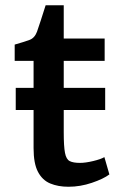

<svg xmlns="http://www.w3.org/2000/svg" viewBox="-20 -704 460 732"><path d="M241 8Q201.5 8 171.5 -4.5Q141.5 -17 124.8 -48.8Q108 -80.5 108 -139V-284.5H40V-369H108V-472H36V-534Q73 -544.5 92.5 -551.8Q112 -559 121 -583Q127 -599.5 135.2 -625.2Q143.5 -651 154 -684H223V-557H379V-472H223V-369H381V-284.5H223V-200Q223 -146 227.8 -121.2Q232.5 -96.5 245.8 -89.8Q259 -83 285 -83Q306 -83 335.2 -90Q364.5 -97 378 -105L397 -39Q374.5 -22 330.2 -7Q286 8 241 8Z"/></svg>

Font: Merriweather Sans
Style: Regular
Weight: 400
Designer: Eben Sorkin
Foundry: Eben Sorkin
Version: Version 1.008; ttfautohint (v1.7.19-72a1) -l 8 -r 50 -G 200 